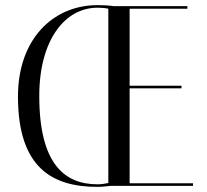

<svg xmlns="http://www.w3.org/2000/svg" viewBox="-20 -724 807 748"><path d="M710 -700H424C403 -703 382 -704 360 -704C186 -704 50 -571 50 -348C50 -68 186 4 360 4C377 4 394 2 411 0H732V-10H485V-380H687V-390H485V-690H710ZM360 -6C234 -6 133 -82 133 -350C133 -570 234 -694 360 -694C374 -694 388 -693 402 -690V-11C388 -8 374 -6 360 -6Z"/></svg>

Font: Italiana
Style: Regular
Weight: 400
Designer: Santiago Orozco
Foundry: Santiago Orozco
Version: Version 1.000;PS 001.001;hotconv 1.0.56